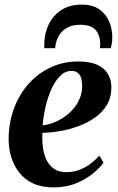

<svg xmlns="http://www.w3.org/2000/svg" viewBox="-20 -806 514 837"><path d="M431.5 -97Q417 -76.5 387 -51.2Q357 -26 313 -7.5Q269 11 213.5 11Q162 11 124.8 -6.2Q87.5 -23.5 64 -53.5Q40.5 -83.5 29.2 -121Q18 -158.5 17.5 -199Q18 -270.5 40.5 -332Q63 -393.5 104 -439.8Q145 -486 200.2 -512Q255.5 -538 321 -538Q371.5 -538 403.2 -523.8Q435 -509.5 450 -484.5Q465 -459.5 465.5 -427.5Q466 -383 446.5 -349.8Q427 -316.5 394.2 -293.5Q361.5 -270.5 322 -256Q282.5 -241.5 241.5 -234.5Q200.5 -227.5 165 -227Q163 -191.5 167.5 -160.5Q172 -129.5 184.2 -106Q196.5 -82.5 217.2 -69Q238 -55.5 268.5 -55.5Q300 -55.5 326.8 -65.8Q353.5 -76 375 -92.5Q396.5 -109 413 -127.5ZM292 -497Q264 -497 242 -475Q220 -453 204.2 -417.8Q188.5 -382.5 178.8 -340.8Q169 -299 166 -259.5Q189.5 -262 214 -271.5Q238.5 -281 260.8 -296.5Q283 -312 300.5 -332.5Q318 -353 328.2 -378.5Q338.5 -404 338 -433.5Q337.5 -467 325.5 -482Q313.5 -497 292 -497ZM173 -596Q173 -600 173 -604Q173 -608 173 -614.5Q173.5 -648 183.8 -678.8Q194 -709.5 214.5 -733.8Q235 -758 265.2 -772Q295.5 -786 335.5 -786Q383 -786 412.2 -765.8Q441.5 -745.5 455.5 -713Q469.5 -680.5 469.5 -643.5Q469.5 -626.5 467.2 -615.2Q465 -604 463 -596H415.5Q416 -599.5 416.5 -604.5Q417 -609.5 417 -618Q416 -652 397 -675Q378 -698 329 -698Q292.5 -698 269 -683.2Q245.5 -668.5 233.8 -645Q222 -621.5 220.5 -596Z"/></svg>

Font: Merriweather 96pt
Style: Bold Italic
Weight: 700
Italic angle: -7.8°
Version: Version 2.101